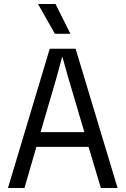

<svg xmlns="http://www.w3.org/2000/svg" viewBox="-20 -945 631 965"><path d="M230 -700H360L571 0H487L425 -207H163L103 0H20ZM404 -281 322 -558 294 -658H292L265 -558L184 -281ZM171 -925H259L334 -775H256Z"/></svg>

Font: TASA Explorer VF
Style: Regular
Weight: 400
Designer: Weizhong Zhang
Foundry: Local Remote
Version: Version 1.000;Glyphs 3.2 (3192)